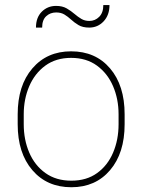

<svg xmlns="http://www.w3.org/2000/svg" viewBox="-20 -745 575 774"><path d="M421.4 -724.6Q421.4 -684.1 397.7 -658.9Q374 -633.8 339.8 -633.8Q313.5 -633.8 296.6 -643.8Q279.8 -653.8 266.1 -666.5Q253.9 -677.7 240 -686.3Q226.1 -694.8 206.5 -694.8Q182.6 -694.8 166.3 -679.7Q149.9 -664.6 149.9 -633.8H125Q125 -674.3 148.4 -697.8Q171.9 -721.2 206.1 -721.2Q231.4 -721.2 248.8 -711.2Q266.1 -701.2 280.8 -688.5Q293.9 -677.2 307.9 -668.9Q321.8 -660.6 340.3 -660.6Q363.3 -660.6 379.9 -677.2Q396.5 -693.8 396.5 -724.6ZM51.3 -284.2Q51.3 -400.4 110.4 -469.2Q169.4 -538.1 266.6 -538.1Q365.2 -538.1 423.8 -469.2Q482.4 -400.4 482.4 -284.2V-244.1Q482.4 -127.9 423.8 -59.1Q365.2 9.8 267.6 9.8Q169.4 9.8 110.4 -59.1Q51.3 -127.9 51.3 -244.1ZM75.7 -244.1Q75.7 -181.6 97.9 -129.9Q120.1 -78.1 163.1 -47.4Q206.1 -16.6 267.6 -16.6Q329.1 -16.6 371.6 -47.4Q414.1 -78.1 436 -129.9Q458 -181.6 458 -244.1V-284.2Q458 -345.7 435.8 -397.5Q413.6 -449.2 370.8 -480.5Q328.1 -511.7 266.6 -511.7Q205.6 -511.7 162.8 -480.5Q120.1 -449.2 97.9 -397.5Q75.7 -345.7 75.7 -284.2Z"/></svg>

Font: Robert Sans Thin
Style: Regular
Weight: 100
Designer: Christian Robertson (extended by Adam Twardoch)
Foundry: Google
Version: Version 12.135;April 2, 2019;FontCreator 11.5.0.2425 64-bit;